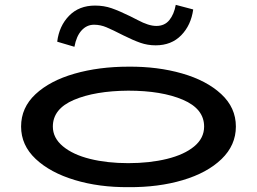

<svg xmlns="http://www.w3.org/2000/svg" viewBox="-20 -759 1061 792"><path d="M67 -237Q67 -315 126.5 -370.5Q186 -426 287 -455Q388 -484 510 -484Q630 -485 731 -456Q832 -427 892.5 -371Q953 -315 953 -237Q953 -160 894 -103Q835 -46 734 -16Q633 14 510 13Q389 14 288 -16.5Q187 -47 127 -103.5Q67 -160 67 -237ZM822 -237Q822 -310 734.5 -347.5Q647 -385 509 -385Q372 -384 285 -347Q198 -310 198 -237Q198 -190 239.5 -155.5Q281 -121 351.5 -103.5Q422 -86 509 -86Q597 -86 668.5 -103.5Q740 -121 781 -155Q822 -189 822 -237ZM489 -613Q444 -636 419 -646.5Q394 -657 368 -657Q338 -657 316.5 -633.5Q295 -610 287 -566L216 -587Q224 -652 265 -694Q306 -736 372 -736Q409 -736 440.5 -725Q472 -714 517 -692Q524 -689 547.5 -676.5Q571 -664 590 -658Q609 -652 625 -652Q659 -652 678.5 -676Q698 -700 705 -739L777 -720Q768 -655 727.5 -613.5Q687 -572 622 -572Q589 -572 559 -582.5Q529 -593 489 -613Z"/></svg>

Font: BioRhyme Expanded
Style: Bold
Weight: 700
Width: 7
Designer: Aoife Mooney
Foundry: Aoife Mooney Type
Version: Version 1.000